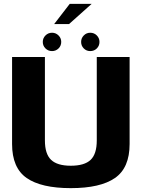

<svg xmlns="http://www.w3.org/2000/svg" viewBox="-20 -970 744 994"><path d="M346.5 4Q499.5 4 575.2 -48.5Q651 -101 651 -224.5V-675H481V-243Q481 -172.5 449 -142.2Q417 -112 346.5 -112Q276.5 -112 244.5 -142.5Q212.5 -173 212.5 -243V-675H42.5V-224.5Q42.5 -101 118 -48.5Q193.5 4 346.5 4ZM249.5 -705.5Q269 -705.5 283 -719.2Q297 -733 297 -753Q297 -772.5 283 -786.5Q269 -800.5 249.5 -800.5Q229.5 -800.5 215.5 -786.5Q201.5 -772.5 201.5 -753Q201.5 -733 215.5 -719.2Q229.5 -705.5 249.5 -705.5ZM447 -705.5Q467.5 -705.5 481.2 -719.2Q495 -733 495 -753Q495 -772.5 481.2 -786.5Q467.5 -800.5 447 -800.5Q427.5 -800.5 413.8 -786.5Q400 -772.5 400 -753Q400 -733 413.8 -719.2Q427.5 -705.5 447 -705.5ZM260.5 -845.5H337.5L454.5 -950H341Z"/></svg>

Font: Anybody Thin
Style: Bold
Weight: 700
Version: Version 1.113;gftools[0.9.25]